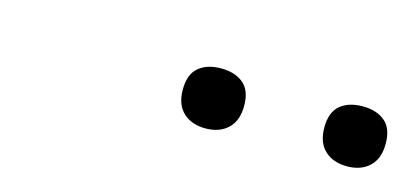

<svg xmlns="http://www.w3.org/2000/svg" viewBox="-27 -784 570 266"><g transform="rotate(15 258.0 -651.0)"><path d="M269 -607.5Q249 -607.5 237 -618.8Q225 -630 225 -651.5Q225 -673.5 237 -683.5Q249 -693.5 269 -693.5Q289 -693.5 301 -683.5Q313 -673.5 313 -651.5Q313 -630 301 -618.8Q289 -607.5 269 -607.5ZM472 -607.5Q452 -607.5 440 -618.8Q428 -630 428 -651.5Q428 -673.5 440 -683.5Q452 -693.5 472 -693.5Q492 -693.5 504 -683.5Q516 -673.5 516 -651.5Q516 -630 504 -618.8Q492 -607.5 472 -607.5Z"/></g></svg>

Font: Newsreader Caption ExtraLight
Style: Italic
Weight: 275
Italic angle: -17°
Designer: Hugues Gentile
Foundry: Production Type
Version: Version 1.001